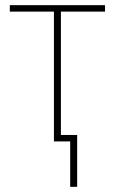

<svg xmlns="http://www.w3.org/2000/svg" viewBox="-20 -548 445 744"><path d="M387 -528V-503H216V-25H279V176H252V0H189V-503H18V-528Z"/></svg>

Font: Noto Sans Display Thin
Style: Regular
Weight: 250
Designer: Monotype Design Team
Foundry: Monotype Imaging Inc.
Version: Version 1.900